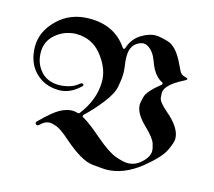

<svg xmlns="http://www.w3.org/2000/svg" viewBox="-104 -845 1095 984"><g transform="rotate(15 443.5 -353.0)"><path d="M186 -343.8H186.5H188.5H189H189.5H189.9H190.9H191.4Q216.3 -343.8 244.4 -351.6Q272.5 -359.4 294.4 -378.4Q299.8 -382.8 304.2 -382.8Q307.1 -382.8 310.3 -380.6Q313.5 -378.4 313.5 -375.5Q313.5 -372.1 309.1 -368.2Q257.3 -318.4 198.7 -318.4H196.8H196.3H195.3Q119.1 -319.8 70.8 -370.1Q22.9 -419.4 22 -502.4Q22 -584.5 89.4 -648.9Q156.2 -713.4 256.8 -713.4Q390.1 -713.4 457.5 -614.3Q461.4 -608.9 464.8 -608.9Q465.3 -608.9 467.5 -609.4Q469.7 -609.9 471.7 -616.2Q487.8 -665.5 528.8 -691.9Q570.3 -717.8 606.4 -717.8Q627.9 -717.8 671.9 -705.1Q715.3 -691.9 750.5 -625Q757.3 -611.8 762.9 -599.9Q768.6 -587.9 773.9 -577.1Q784.2 -555.2 802.7 -552.2Q819.8 -548.3 819.8 -543.5Q819.8 -539.1 808.6 -533.7Q711.4 -484.9 711.4 -440.9Q711.4 -440.4 712.9 -417.5Q713.9 -394.5 762.7 -353.5Q839.4 -288.6 839.4 -231.4Q839.4 -212.9 819.8 -170.4Q799.8 -126 721.2 -62Q629.4 12.2 535.2 12.2Q523.4 12.2 463.9 6.3Q403.8 0.5 305.7 -85.9Q257.3 -128.4 232.9 -137.2Q208 -145.5 197.8 -145.5Q171.9 -145.5 148.4 -121.6Q142.6 -115.7 137.2 -115.7Q133.8 -115.7 130.4 -118.9Q127 -122.1 127 -126Q127 -131.3 132.8 -136.2Q194.8 -198.2 230.5 -217.3Q265.1 -234.9 291.5 -234.9Q308.1 -234.9 322.8 -230H323.2H323.7H324.2H324.7H325.2Q329.6 -230 331.5 -232.9Q364.3 -274.4 382.3 -321.5Q400.4 -368.7 400.4 -417.5Q400.4 -420.9 400.4 -423.8Q400.4 -426.8 399.9 -430.2Q396 -493.2 345.2 -556.6Q293.5 -619.6 211.4 -619.6H207H206.5H206.1H205.6H205.1H204.6H203.6H203.1H202.6Q144.5 -615.2 101.6 -578.1Q58.6 -541 58.6 -483.4V-482.9V-482.4V-481.9Q58.6 -425.8 92.3 -386.2Q125 -346.2 185.5 -343.8ZM493.2 -521Q494.1 -512.7 494.9 -504.2Q495.6 -495.6 495.6 -486.8Q495.6 -457 487.8 -416.5Q483.9 -395.5 471.7 -372.6Q459.5 -349.6 439 -323.2Q398.4 -271 353.5 -229Q350.6 -226.1 350.6 -222.7Q350.6 -222.2 350.8 -220.2Q351.1 -218.3 355.5 -215.8Q378.9 -202.6 404.8 -182.4Q430.7 -162.1 462.9 -134.3Q530.8 -76.2 572.8 -62Q613.8 -48.3 634.3 -48.3Q671.9 -48.3 701.7 -73.7Q741.2 -106.9 741.2 -141.6Q741.2 -151.9 733.4 -178.2Q725.1 -205.6 675.8 -252.9Q617.7 -308.1 617.7 -355Q617.7 -364.7 625.5 -395.5Q632.8 -427.2 699.7 -481.4Q703.1 -483.4 703.1 -487.8Q703.1 -488.3 702.9 -490.5Q702.6 -492.7 697.8 -494.6Q684.1 -501.5 673.1 -512.2Q662.1 -522.9 653.3 -536.4Q644.5 -549.8 637.7 -565.4Q630.9 -581.1 625 -597.2Q619.1 -612.8 610.8 -624.8Q602.5 -636.7 593.5 -645Q584.5 -653.3 575 -657.7Q565.4 -662.1 557.1 -662.1Q545.4 -662.1 530.8 -655.3Q517.6 -648.9 509.3 -639.6Q501 -630.4 496.3 -619.6Q491.7 -608.9 490 -596.9Q488.3 -585 488.3 -573.2Q488.3 -562 489.5 -549.1Q490.7 -536.1 493.2 -521Z"/></g></svg>

Font: UnifrakturMaguntia sl
Style: Regular
Weight: 400
Designer: j. 'mach' wust, based on a font by Peter Wiegel, original typeface by Carl Albert Fahrenwaldt 1901
Version: Version 2010-11-24